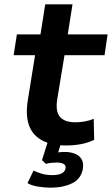

<svg xmlns="http://www.w3.org/2000/svg" viewBox="-20 -662 517 887"><path d="M287 10Q216 10 172.5 -14.5Q129 -39 113.5 -84.5Q98 -130 108 -196L142 -407H43L58 -503H167L189 -642H315L293 -503H477L463 -407H278L244 -201Q236 -146 257.5 -121.5Q279 -97 329 -97Q350 -97 372 -101Q394 -105 413 -113L415 -16Q386 -2 353.5 4Q321 10 287 10ZM214 205Q186 205 155.5 200Q125 195 107 184L135 126Q151 134 172.5 140.5Q194 147 223 147Q248 147 264 139.5Q280 132 283 115Q285 101 273 95Q261 89 243 89Q234 89 219.5 90Q205 91 192 95L174 78L204 -17H267L242 64L217 48Q229 44 246.5 42Q264 40 281 40Q304 40 324.5 47.5Q345 55 356 72Q367 89 363 117Q355 164 313.5 184.5Q272 205 214 205Z"/></svg>

Font: Nunito Sans 6pt
Style: Bold Italic
Weight: 700
Italic angle: -9°
Version: Version 3.101;gftools[0.9.27]